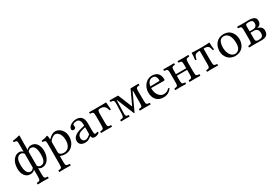

<svg xmlns="http://www.w3.org/2000/svg" viewBox="87 -1960 5015 3457"><g transform="rotate(-30 2595.0 -232.0)"><path d="M368 -583C368 -648 372 -688 372 -688C372 -695 368 -698 359 -698C334 -688 259 -674 219 -671C217 -663 219 -647 225 -641C283 -637 289 -634 289 -559V-405C270 -426 246 -439 215 -439C124 -439 39 -353 39 -193C39 -85 93 10 193 10C233 10 263 -2 289 -30V110C289 193 278 198 217 201C211 207 211 228 217 234C252 233 289 232 329 232C369 232 407 233 440 234C446 228 446 207 440 201C379 198 368 193 368 110V-19C390 3 412 10 443 10C547 10 618 -99 618 -234C618 -345 565 -439 465 -439C418 -439 390 -421 368 -394ZM437 -399C520 -399 536 -292 536 -208C536 -121 520 -30 433 -30C412 -30 390 -36 368 -68V-357C390 -389 415 -399 437 -399ZM221 -30C139 -30 121 -138 121 -222C121 -309 139 -399 226 -399C248 -399 267 -389 289 -362V-74C270 -44 248 -30 221 -30Z M813 -368C812 -398 810 -424 805 -434C803 -439 801 -442 793 -442C765 -431 739 -422 670 -413C668 -407 670 -391 672 -385C726 -380 737 -375 737 -317V110C737 193 726 198 665 201C659 207 659 228 665 234C700 233 737 232 777 232C817 232 865 233 898 234C904 228 904 207 898 201C827 197 816 193 816 110V2C816 -11 820 -10 830 -6C855 4 885 10 917 10C973 10 1023 -7 1064 -46C1111 -92 1138 -154 1138 -235C1138 -341 1063 -439 961 -439C915 -439 864 -409 824 -364C818 -358 814 -358 813 -368ZM832 -331C858 -363 904 -393 933 -393C997 -393 1052 -321 1052 -208C1052 -126 1023 -24 911 -24C893 -24 858 -29 840 -45C820 -63 816 -69 816 -105V-287C816 -308 820 -317 832 -331Z M1469 -48C1475 -17 1486 10 1536 10C1574 10 1610 -7 1631 -27C1629 -39 1625 -48 1614 -54C1607 -48 1590 -38 1577 -38C1548 -38 1547 -77 1547 -123V-270C1547 -412 1469 -439 1396 -439C1314 -439 1231 -385 1231 -328C1231 -304 1243 -292 1266 -292C1295 -292 1313 -313 1313 -326C1313 -333 1312 -340 1310 -344C1309 -347 1308 -353 1308 -364C1308 -395 1350 -406 1388 -406C1422 -406 1469 -389 1469 -276C1469 -269 1466 -265 1463 -264L1377 -243C1281 -219 1212 -166 1212 -98C1212 -16 1268 10 1338 10C1373 10 1403 2 1447 -32L1467 -48ZM1469 -233V-101C1469 -88 1463 -81 1455 -75C1429 -54 1395 -31 1367 -31C1317 -31 1295 -71 1295 -102C1295 -147 1316 -193 1390 -212Z M1819 -307C1819 -364 1826 -390 1861 -390H1883C1965 -390 1989 -333 2003 -275C2014 -274 2024 -275 2032 -279C2028 -332 2025 -376 2019 -429L2017 -431C2017 -431 1937 -429 1905 -429H1779C1736 -429 1701 -430 1668 -431C1662 -425 1662 -404 1668 -398C1729 -394 1740 -390 1740 -307V-122C1740 -39 1729 -36 1668 -31C1662 -25 1662 -4 1668 2C1701 1 1736 0 1780 0C1823 0 1859 1 1891 2C1897 -4 1897 -25 1891 -31C1830 -35 1819 -39 1819 -122Z M2166 -306 2160 -120C2157 -36 2142 -34 2084 -31C2078 -25 2078 -4 2084 2C2104 1 2154 0 2170 0C2190 0 2237 1 2257 2C2263 -4 2263 -25 2257 -31C2200 -35 2196 -45 2198 -120L2205 -365C2205 -374 2209 -374 2213 -365L2358 -11C2362 -8 2366 -8 2369 -11L2533 -364C2538 -375 2543 -376 2543 -364L2542 -122C2542 -39 2535 -36 2474 -31C2468 -25 2468 -4 2474 2C2510 1 2547 0 2582 0C2612 0 2655 1 2694 2C2700 -4 2700 -25 2694 -31C2633 -35 2622 -39 2622 -122L2620 -307C2619 -390 2631 -393 2692 -398C2698 -404 2698 -425 2692 -431C2657 -429 2560 -429 2527 -429L2394 -143L2389 -133L2385 -143L2268 -429C2235 -429 2129 -429 2094 -431C2088 -425 2088 -404 2094 -398C2155 -393 2169 -389 2166 -306Z M3115 -93C3078 -55 3049 -39 2991 -39C2955 -39 2913 -60 2882 -111C2862 -144 2850 -190 2850 -248L3116 -246C3128 -246 3135 -252 3135 -263C3135 -347 3105 -437 2966 -437C2879 -437 2766 -354 2766 -202C2766 -146 2780 -92 2813 -54C2847 -14 2894 10 2966 10C3042 10 3096 -25 3136 -77C3133 -87 3127 -92 3115 -93ZM2853 -282C2872 -395 2942 -404 2966 -404C3004 -404 3049 -383 3049 -299C3049 -290 3045 -285 3034 -285Z M3655 -307C3655 -390 3666 -393 3727 -398C3733 -404 3733 -425 3727 -431C3692 -429 3648 -429 3615 -429C3587 -429 3547 -430 3508 -431C3502 -425 3502 -404 3508 -398C3569 -394 3576 -390 3576 -307V-242H3362V-307C3362 -390 3369 -393 3430 -398C3436 -404 3436 -425 3430 -431C3392 -430 3354 -429 3322 -429C3292 -429 3251 -430 3211 -431C3205 -425 3205 -404 3211 -398C3272 -394 3283 -390 3283 -307V-122C3283 -39 3272 -36 3211 -31C3205 -25 3205 -4 3211 2C3251 1 3291 0 3323 0C3355 0 3394 1 3430 2C3436 -4 3436 -25 3430 -31C3369 -35 3362 -39 3362 -122V-209H3576V-122C3576 -39 3569 -36 3508 -31C3502 -25 3502 -4 3508 2C3544 1 3581 0 3616 0C3646 0 3688 1 3727 2C3733 -4 3733 -25 3727 -31C3666 -35 3655 -39 3655 -122Z M3944 -122C3944 -39 3933 -34 3872 -31C3866 -25 3866 -4 3872 2C3911 1 3951 0 3984 0C4018 0 4057 1 4095 2C4101 -4 4101 -25 4095 -31C4034 -34 4023 -39 4023 -122V-392H4040C4121 -392 4137 -364 4154 -283C4167 -283 4180 -287 4180 -287C4174 -333 4170 -377 4169 -435C4146 -433 4071 -429 4021 -429H3946C3896 -429 3840 -432 3800 -435C3799 -377 3795 -333 3788 -287C3788 -287 3802 -283 3815 -283C3832 -364 3847 -392 3929 -392H3944Z M4248 -205C4248 -103 4316 10 4458 10C4522 10 4571 -13 4605 -46C4650 -90 4670 -153 4670 -214C4670 -318 4613 -439 4460 -439C4394 -439 4340 -412 4303 -369C4267 -326 4248 -268 4248 -205ZM4445 -404C4531 -404 4584 -326 4584 -182C4584 -56 4519 -25 4472 -25C4368 -25 4334 -151 4334 -228C4334 -315 4355 -404 4445 -404Z M4857 -429C4814 -429 4779 -430 4746 -431C4740 -425 4740 -404 4746 -398C4807 -394 4818 -390 4818 -307V-122C4818 -39 4807 -36 4746 -31C4740 -25 4740 -4 4746 2C4779 1 4814 0 4858 0C4895 0 4928 2 4995 2C5081 2 5146 -22 5146 -121C5146 -177 5111 -216 5050 -227V-230C5096 -239 5131 -271 5131 -331C5131 -401 5088 -431 4967 -431C4926 -431 4900 -429 4857 -429ZM4897 -217H4973C5034 -217 5060 -177 5060 -117C5060 -50 5022 -31 4968 -31C4916 -31 4897 -40 4897 -86ZM4897 -246V-362C4897 -392 4920 -398 4968 -398C5020 -398 5051 -384 5051 -324C5051 -284 5025 -246 4963 -246Z"/></g></svg>

Font: Libertinus Serif
Style: Regular
Weight: 400
Designer: Philipp H. Poll, Khaled Hosny
Foundry: Caleb Maclennan
Version: Version 7.050;RELEASE